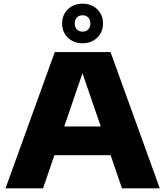

<svg xmlns="http://www.w3.org/2000/svg" viewBox="-20 -1023 898 1043"><path d="M10 0 277.5 -740H580.5L848 0H642.5L581 -180H275.5L214 0ZM329 -336H527.5L428 -625ZM428.5 -788Q380.5 -788 349 -818.2Q317.5 -848.5 317.5 -895.5Q317.5 -942.5 349 -972.8Q380.5 -1003 428.5 -1003Q476.5 -1003 508 -972.8Q539.5 -942.5 539.5 -895.5Q539.5 -848.5 508 -818.2Q476.5 -788 428.5 -788ZM428.5 -851Q447.5 -851 459.2 -863Q471 -875 471 -895.5Q471 -916 459.2 -928Q447.5 -940 428.5 -940Q409.5 -940 397.8 -928Q386 -916 386 -895.5Q386 -875 397.8 -863Q409.5 -851 428.5 -851Z"/></svg>

Font: Encode Sans Exp XBd
Style: Regular
Weight: 800
Width: 7
Designer: Multiple Designers
Foundry: Impallari Type
Version: Version 3.002; ttfautohint (v1.8.3) -l 8 -r 50 -G 200 -x 14 